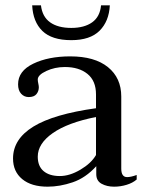

<svg xmlns="http://www.w3.org/2000/svg" viewBox="-20 -692 546 722"><path d="M101 -672H134Q139 -629 168.5 -608Q198 -587 248 -587Q297 -587 326.5 -608Q356 -629 360 -672H393Q390 -612 354.5 -576.5Q319 -541 248 -541Q175 -541 139.5 -575.5Q104 -610 101 -672ZM29 -96Q29 -169 105.5 -216Q182 -263 341 -285V-337Q341 -388 309 -414Q277 -440 224 -440Q186 -440 154 -425Q122 -410 122 -393Q122 -387 124 -378Q126 -369 126 -364Q126 -349 117 -338Q108 -327 88 -327Q71 -327 59.5 -339.5Q48 -352 48 -375Q48 -425 105 -452.5Q162 -480 244 -480Q336 -480 386 -439.5Q436 -399 436 -329V-58Q436 -26 458 -26Q472 -26 494 -34V-17Q479 -4 456 3Q433 10 409 10Q382 10 362 -1Q342 -12 342 -37V-67Q302 -23 253.5 -6.5Q205 10 159 10Q98 10 63.5 -18.5Q29 -47 29 -96ZM341 -109V-252Q235 -231 178.5 -191.5Q122 -152 122 -103Q122 -67 144 -48.5Q166 -30 205 -30Q242 -30 282.5 -54Q323 -78 341 -109Z"/></svg>

Font: TavirajRegular
Style: Regular
Weight: 400
Designer: Katatrad Team
Foundry: CadsonDemak
Version: Version 1.001